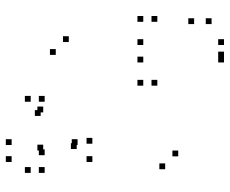

<svg xmlns="http://www.w3.org/2000/svg" viewBox="-85 -695 790 660"><g transform="rotate(90 310.0 -365.0)"><path d="M62.8 -617.3V-637.3H42.8V-617.3ZM177.5 -720V-740H157.5V-720ZM134.7 -720V-740H114.7V-720ZM62.8 -677.3V-697.3H42.8V-677.3ZM194.7 -720V-740H174.7V-720ZM134.7 -720V-740H114.7V-720ZM134.7 -442.5V-462.5H114.7V-442.5ZM194.7 -442.5V-462.5H174.7V-442.5ZM274.5 -442.5V-462.5H254.5V-442.5ZM274.5 -490.8V-510.8H254.5V-490.8ZM55 -490.8V-510.8H35V-490.8ZM55 -442.5V-462.5H35V-442.5ZM124.5 -186.5V-206.5H104.5V-186.5ZM168.7 -141.7V-161.7H148.7V-141.7ZM561.7 -517.8V-537.8H541.7V-517.8ZM517.5 -562.7V-582.7H497.5V-562.7ZM536.8 -267.5V-287.5H516.8V-267.5ZM474 -267.5V-287.5H454V-267.5ZM329.7 -103.5V-123.5H309.7V-103.5ZM329.7 -55.5V-75.5H309.7V-55.5ZM574.3 -55.5V-75.5H554.3V-55.5ZM574.3 -103.5V-123.5H554.3V-103.5ZM513.5 -103.5V-123.5H493.5V-103.5ZM497.3 -98.5V-118.5H477.3V-98.5ZM366.3 -98.5V-118.5H346.3V-98.5ZM378.5 -89.8V-109.8H358.5V-89.8ZM492.3 -213.7V-233.7H472.3V-213.7ZM478.5 -216.7V-236.7H458.5V-216.7ZM478.5 10V-10H458.5V10ZM536.8 10V-10H516.8V10Z"/></g></svg>

Font: Monaspace Xenon Dots Var
Style: Regular
Weight: 400
Designer: Riley Cran and the Lettermatic Team
Version: Version 1.100 (Monaspace Xenon Dots)